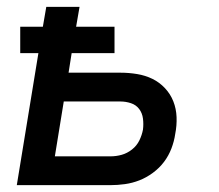

<svg xmlns="http://www.w3.org/2000/svg" viewBox="-20 -540 640 560"><path d="M29 0 92 -385H39V-462H105L115 -520H212L202 -462H314V-385H189L180 -328H331Q356 -328 380 -324Q404 -320 424.5 -310Q445 -300 461 -283Q477 -266 485.5 -244.5Q494 -223 495 -198.5Q496 -174 491 -149Q488 -128 480 -107Q472 -86 458.5 -68Q445 -50 426 -36Q407 -22 386.5 -14Q366 -6 344.5 -3Q323 0 302 0ZM302 -84Q319 -84 335 -88.5Q351 -93 365 -104Q379 -115 386.5 -130.5Q394 -146 397 -162Q399 -178 397 -194Q395 -210 386 -222Q377 -234 362 -239Q347 -244 331 -244H166L140 -84Z"/></svg>

Font: Iosevka Custom Medium Oblique
Style: Regular
Weight: 500
Italic angle: -9°
Designer: Belleve Invis
Foundry: Belleve Invis
Version: Version 27.0.1